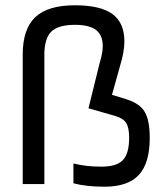

<svg xmlns="http://www.w3.org/2000/svg" viewBox="-20 -697 625 727"><path d="M264 -677Q360 -677 405.5 -644Q451 -611 451 -540Q451 -521 447 -498Q443 -475 435 -449L404 -338L459 -321Q510 -305 528.5 -272.5Q547 -240 547 -175Q547 -80 506 -35Q465 10 375 10Q340 10 310 6.5Q280 3 258 -3V-78Q282 -72 308 -69Q334 -66 364 -66Q422 -66 445.5 -91Q469 -116 469 -175Q469 -213 458 -231Q447 -249 416 -258L315 -287L356 -453Q365 -485 367 -498Q369 -511 369 -523Q369 -564 343.5 -583.5Q318 -603 264 -603Q201 -603 174.5 -577.5Q148 -552 148 -489V0H66V-490Q66 -587 113.5 -632Q161 -677 264 -677Z"/></svg>

Font: Blinker
Style: Regular
Weight: 400
Designer: Juergen Huber
Foundry: supertype
Version: Version 1.017;hotconv 1.0.117;makeotfexe 2.5.65602